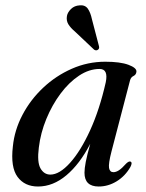

<svg xmlns="http://www.w3.org/2000/svg" viewBox="-20 -687 544 717"><path d="M396.5 -122Q384.5 -75.5 387.2 -59.8Q390 -44 403.5 -44Q413 -44 424 -51Q435 -58 451.5 -76.5Q461.5 -86 467.5 -83.5Q475.5 -80 467 -63.5Q447.5 -29.5 415.8 -10Q384 9.5 348.5 9.5Q295.5 9.5 295.5 -42Q295.5 -57.5 300.2 -82.2Q305 -107 317 -150Q278 -74.5 228 -32.5Q178 9.5 122 9.5Q72 9.5 45.5 -26.5Q19 -62.5 28 -140Q34 -201 63.8 -257.8Q93.5 -314.5 141 -359.2Q188.5 -404 248 -430.2Q307.5 -456.5 373 -456.5Q429 -456.5 459.8 -445Q490.5 -433.5 489.5 -419.5Q488.5 -408 478.5 -403.2Q468.5 -398.5 465.5 -386.5ZM125 -136Q118 -81.5 131.2 -58.2Q144.5 -35 168 -35Q202 -35 241.5 -78.8Q281 -122.5 316.5 -200.2Q352 -278 375 -380Q385 -429.5 352 -429.5Q313 -429.5 275.2 -404.5Q237.5 -379.5 206 -337.2Q174.5 -295 153 -242.8Q131.5 -190.5 125 -136ZM323.5 -614.5 349.5 -515Q352 -506 346 -501.5Q339.5 -496.5 331.5 -501.5L259 -570Q243.5 -583 235.2 -596.5Q227 -610 230 -627.5Q232.5 -641 245.2 -653.5Q258 -666 277.5 -667Q297.5 -669 307.8 -654.8Q318 -640.5 323.5 -614.5Z"/></svg>

Font: Fraunces 72pt S000
Style: Italic
Weight: 400
Italic angle: -16°
Version: Version 1.000; ttfautohint (v1.8.3)